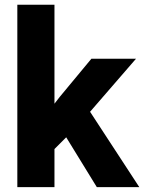

<svg xmlns="http://www.w3.org/2000/svg" viewBox="-20 -770 593 790"><path d="M378.4 0 252.4 -205.1 204.1 -156.7V0H51.3V-750.5H204.1V-343.3L225.6 -371.1L356 -528.3H539.6L350.6 -310.1L553.2 0Z"/></svg>

Font: Vazirmatn RD UI ExtraBold
Style: Regular
Weight: 800
Designer: Saber Rastikerdar
Foundry: Saber Rastikerdar
Version: Version 33.003